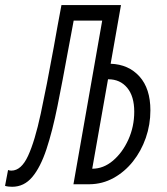

<svg xmlns="http://www.w3.org/2000/svg" viewBox="-41 -713 647 743"><path d="M5.9 9.8Q0 9.8 -7.6 9Q-15.1 8.3 -21.5 6.3L-9.8 -55.2Q-4.4 -52.7 3.4 -52.7Q41.5 -53.2 67.6 -109.9Q93.8 -166.5 116.7 -273.2Q139.6 -379.9 167 -530.3Q174.3 -570.8 181.6 -611.8Q189 -652.8 196.8 -693.4H427.2L387.2 -466.3Q456.5 -463.9 498.8 -417Q541 -370.1 541 -286.1Q541 -230.5 523.2 -179.4Q505.4 -128.4 473.4 -88.1Q441.4 -47.9 398.4 -24.2Q355.5 -0.5 305.7 0H243.2L354.5 -633.3H244.1Q238.8 -604.5 233.4 -575.9Q228 -547.4 222.7 -519Q201.2 -400.4 181.6 -303.2Q162.1 -206.1 138.9 -136Q115.7 -65.9 84 -28.1Q52.2 9.8 5.9 9.8ZM315.9 -60.1Q359.4 -60.1 396.2 -91.3Q433.1 -122.6 455.8 -172.9Q478.5 -223.1 478.5 -280.8Q478.5 -340.3 451.2 -373.3Q423.8 -406.2 378.4 -406.2Q377.4 -406.2 377 -406.2Z"/></svg>

Font: Cascadia Mono Light
Style: Italic
Weight: 300
Italic angle: -10°
Monospace: yes
Designer: Aaron Bell
Foundry: Saja Typeworks
Version: Version 2404.023; ttfautohint (v1.8.4)